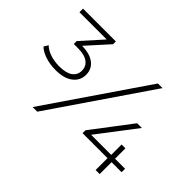

<svg xmlns="http://www.w3.org/2000/svg" viewBox="-119 -910 1175 1175"><g transform="rotate(45 469.0 -322.0)"><path d="M334 -371Q334 -321 294 -290Q254 -259 181 -259Q132 -259 90 -273Q48 -287 27 -309L44 -337Q64 -316 100.5 -303.5Q137 -291 181 -291Q239 -291 268.5 -312Q298 -333 298 -370.5Q298 -408 269 -429.5Q240 -451 182 -451H147V-476L270 -613H34V-644H318V-620L191 -479Q260 -478 297 -449Q334 -420 334 -371ZM682 -644H722L282 0H242ZM909 -103H822V0H787V-103H571V-128L764 -382H805L615 -133H789V-223H822V-133H909Z"/></g></svg>

Font: Montserrat Ace
Style: Light
Weight: 300
Designer: Julieta Ulanovsky
Foundry: Julieta Ulanovsky
Version: Version 1